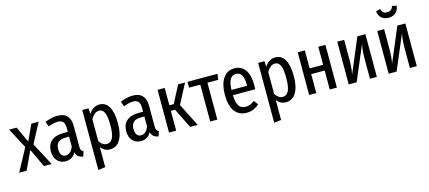

<svg xmlns="http://www.w3.org/2000/svg" viewBox="-67 -1424 5117 2288"><g transform="rotate(-15 2491.5 -279.5)"><path d="M405 0H310L203 -227L96 0H5L154 -278L21 -527H114L205 -330L296 -527H386L256 -282Z M811 -49 792 12Q755 6 733.5 -11.5Q712 -29 703 -64Q660 12 577 12Q512 12 473.5 -31.5Q435 -75 435 -147Q435 -231 487 -275.5Q539 -320 638 -320H690V-368Q690 -420 669.5 -444Q649 -468 606 -468Q555 -468 487 -441L465 -503Q546 -538 617 -538Q698 -538 737.5 -494.5Q777 -451 777 -372V-112Q777 -84 785 -70.5Q793 -57 811 -49ZM690 -138V-261H648Q585 -261 555.5 -234Q526 -207 526 -151Q526 -103 544 -78.5Q562 -54 595 -54Q657 -54 690 -138Z M1294 -264Q1294 -135 1250 -61.5Q1206 12 1124 12Q1056 12 1012 -46V201L924 212V-527H1001L1006 -457Q1056 -538 1137 -538Q1214 -538 1254 -467.5Q1294 -397 1294 -264ZM1201 -264Q1201 -373 1180 -420.5Q1159 -468 1114 -468Q1057 -468 1012 -391V-121Q1050 -60 1105 -60Q1152 -60 1176.5 -108.5Q1201 -157 1201 -264Z M1740 -49 1721 12Q1684 6 1662.5 -11.5Q1641 -29 1632 -64Q1589 12 1506 12Q1441 12 1402.5 -31.5Q1364 -75 1364 -147Q1364 -231 1416 -275.5Q1468 -320 1567 -320H1619V-368Q1619 -420 1598.5 -444Q1578 -468 1535 -468Q1484 -468 1416 -441L1394 -503Q1475 -538 1546 -538Q1627 -538 1666.5 -494.5Q1706 -451 1706 -372V-112Q1706 -84 1714 -70.5Q1722 -57 1740 -49ZM1619 -138V-261H1577Q1514 -261 1484.5 -234Q1455 -207 1455 -151Q1455 -103 1473 -78.5Q1491 -54 1524 -54Q1586 -54 1619 -138Z M2064 -283 2207 0H2114L1993 -244H1941V0H1853V-527H1941V-313H1995L2107 -527H2192Z M2582 -455H2449V0H2361V-455H2222V-527H2592Z M2979 -233H2703Q2707 -138 2734.5 -99Q2762 -60 2813 -60Q2846 -60 2872 -70.5Q2898 -81 2926 -104L2965 -51Q2899 12 2810 12Q2716 12 2664 -57.5Q2612 -127 2612 -258Q2612 -389 2661.5 -463.5Q2711 -538 2801 -538Q2888 -538 2934.5 -472.5Q2981 -407 2981 -279Q2981 -257 2979 -233ZM2896 -305Q2896 -391 2873 -430Q2850 -469 2801 -469Q2757 -469 2732 -429.5Q2707 -390 2703 -298H2896Z M3464 -264Q3464 -135 3420 -61.5Q3376 12 3294 12Q3226 12 3182 -46V201L3094 212V-527H3171L3176 -457Q3226 -538 3307 -538Q3384 -538 3424 -467.5Q3464 -397 3464 -264ZM3371 -264Q3371 -373 3350 -420.5Q3329 -468 3284 -468Q3227 -468 3182 -391V-121Q3220 -60 3275 -60Q3322 -60 3346.5 -108.5Q3371 -157 3371 -264Z M3836 -234H3670V0H3582V-527H3670V-305H3836V-527H3924V0H3836Z M4417 0H4332V-248Q4332 -357 4349 -427L4168 0H4070V-527H4155V-280Q4155 -173 4139 -102L4318 -527H4417Z M4910 0H4825V-248Q4825 -357 4842 -427L4661 0H4563V-527H4648V-280Q4648 -173 4632 -102L4811 -527H4910ZM4610 -758 4664 -771Q4672 -739 4689.5 -725.5Q4707 -712 4736 -712Q4765 -712 4783.5 -726Q4802 -740 4810 -771L4864 -758Q4859 -704 4824.5 -674Q4790 -644 4736 -644Q4683 -644 4649 -674Q4615 -704 4610 -758Z"/></g></svg>

Font: Fira Sans Compressed
Style: Regular
Weight: 400
Width: 1
Designer: bBox Type GmbH & Carrois Corporate GbR & Edenspiekermann AG
Foundry: bBox Type GmbH & Carrois Corporate GbR & Edenspiekermann AG
Version: Version 4.301